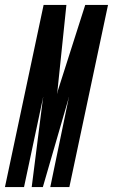

<svg xmlns="http://www.w3.org/2000/svg" viewBox="-45 -755 456 775"><path d="M-25 0H52L127.5 -355L129 -362H129.5L128 -355L83 0H128L231 -355L232.5 -362H233L231.5 -355L158 0H235L391 -735H299L188.5 -389L185.5 -377.5H185L187 -389L223 -735H131Z"/></svg>

Font: League Gothic Condensed Italic
Style: Regular
Weight: 400
Width: 3
Designer: The League of Moveable Type
Version: Version 1.600; ttfautohint (v1.8.3)